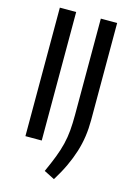

<svg xmlns="http://www.w3.org/2000/svg" viewBox="-137 -809 741 1068"><g transform="rotate(15 233.5 -275.0)"><path d="M70 -740H164V0H70ZM224 159Q248 106 264 64.5Q280 23 289.5 -16Q299 -55 302.5 -95.5Q306 -136 306 -186V-740H400V-180Q400 -132 393.5 -86.5Q387 -41 373 3.5Q359 48 337.5 94Q316 140 285 190Z"/></g></svg>

Font: Encode Sans Compressed
Style: Medium
Weight: 500
Designer: Pablo Impallari, Andres Torresi
Foundry: Pablo Impallari, Andres Torresi
Version: Version 1.000; ttfautohint (v1.00) -l 8 -r 50 -G 200 -x 14 -